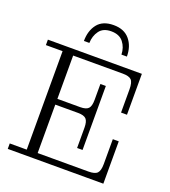

<svg xmlns="http://www.w3.org/2000/svg" viewBox="-158 -1009 999 1125"><g transform="rotate(20 341.5 -447.0)"><path d="M21 0V-34H127V-648H23V-682H194V0ZM194 0V-37H617V0ZM401 -270Q401 -309 387 -324Q373 -339 336 -339H435V-144H401ZM194 -339V-375H435V-339ZM511 -37Q551 -37 565.5 -52.5Q580 -68 580 -109V-264H617V-37ZM336 -375Q373 -375 387 -390Q401 -405 401 -444V-543H435V-375ZM194 -645V-682H609V-645ZM572 -572Q572 -615 557.5 -630Q543 -645 503 -645H609V-427H572ZM224 -747Q224 -811 256.5 -852.5Q289 -894 357 -894Q423 -894 457.5 -852.5Q492 -811 492 -747H458Q457 -791 432 -823Q407 -855 356 -855Q306 -855 282.5 -823Q259 -791 258 -747Z"/></g></svg>

Font: Montagu Slab 144pt Light
Style: Regular
Weight: 300
Designer: Florian Karsten
Foundry: Florian Karsten
Version: Version 1.000